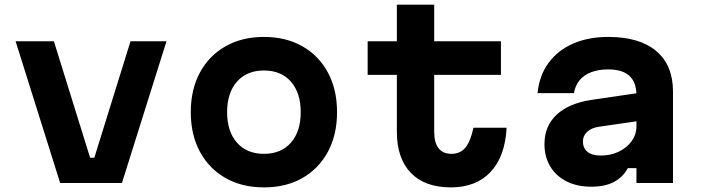

<svg xmlns="http://www.w3.org/2000/svg" viewBox="-20 -794 3040 833"><path d="M47.7 -614.9H213.8L371 -109.6H389.2L546.2 -614.9H702.3L509 0H241Z M1125.1 19Q1030.3 19 958.6 -21.6Q886.9 -62.3 847.3 -135.7Q807.7 -209.2 807.7 -307.4Q807.7 -405.7 847.3 -479.2Q886.9 -552.6 958.5 -593.2Q1030.1 -633.8 1124.9 -633.8Q1220.7 -633.8 1291.9 -593.2Q1363.1 -552.6 1402.7 -479.2Q1442.3 -405.7 1442.3 -307.4Q1442.3 -209.2 1402.7 -135.7Q1363.1 -62.3 1292 -21.6Q1220.9 19 1125.1 19ZM1125 -126.6Q1199.9 -126.6 1242.3 -175.2Q1284.7 -223.9 1284.7 -307.4Q1284.7 -391 1242.3 -439.6Q1199.9 -488.2 1125 -488.2Q1050.7 -488.2 1008 -439.6Q965.3 -391 965.3 -307.4Q965.3 -223.9 1008 -175.2Q1050.7 -126.6 1125 -126.6Z M1863.8 -773.8V-614.9H2153.3V-469.3H1863.8V-222.3Q1863.8 -175.3 1882.6 -151Q1901.4 -126.6 1938.5 -126.6Q1976.6 -126.6 1998.8 -153Q2021 -179.5 2034 -239.7H2178Q2171.4 -114.9 2108.4 -48Q2045.4 19 1936 19Q1823.4 19 1762.6 -43.8Q1701.8 -106.7 1701.8 -222.3V-469.3H1575.1V-614.9H1701.8V-773.8Z M2751.8 -390.9V-269.3L2577.9 -244Q2546 -239.3 2527.5 -222.2Q2509 -205.2 2509 -180.1Q2509 -151.8 2528.5 -135.5Q2547.9 -119.2 2586.5 -119.2Q2630.3 -119.2 2665.2 -136.3Q2700.2 -153.3 2720.7 -182.2Q2741.3 -211 2741.3 -246.4V-380Q2741.3 -436.3 2711 -464.6Q2680.8 -492.9 2618 -492.9Q2576.4 -492.9 2544.7 -480.7Q2513.1 -468.4 2494.3 -445.5Q2475.5 -422.6 2470.2 -390H2312.2Q2319.7 -465.9 2359.4 -520.5Q2399.1 -575.1 2465.6 -604.5Q2532.1 -633.8 2619 -633.8Q2754.4 -633.8 2827.1 -572.6Q2899.8 -511.4 2899.8 -396.9V0H2741.3V-64.5H2703.8Q2682.5 -25.2 2643.7 -4.6Q2604.9 16 2545.1 16Q2483.7 16 2437.9 -7.1Q2392.2 -30.2 2367.2 -72Q2342.2 -113.7 2342.2 -168.9Q2342.2 -247.4 2395.3 -296.7Q2448.4 -346.1 2546.1 -360.6Z"/></svg>

Font: Martian Mono SemiExpanded
Style: Regular
Weight: 400
Width: 6
Monospace: yes
Designer: Roman Shamin
Foundry: Evil Martians
Version: Version 1.000